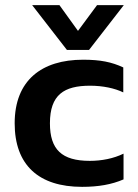

<svg xmlns="http://www.w3.org/2000/svg" viewBox="-20 -716 538 746"><path d="M240 -522H326L461 -696H357L283 -596L211 -696H105ZM299 10C362 10 414 1 460 -19V-119C421 -100 375 -91 329 -91C220 -91 174 -135 174 -237C174 -348 229 -383 330 -383C380 -383 426 -373 459 -357V-454C414 -475 370 -484 303 -484C142 -484 37 -404 37 -237C37 -75 130 10 299 10Z"/></svg>

Font: Kanit Medium
Style: Regular
Weight: 500
Designer: Katatrad Team
Foundry: CadsonDemak
Version: Version 1.000;PS 001.000;hotconv 1.0.88;makeotf.lib2.5.64775